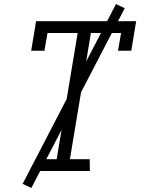

<svg xmlns="http://www.w3.org/2000/svg" viewBox="-20 -839 715 942"><path d="M153 0V-58H258L361 -677H213L198 -590H133L157 -735H648L624 -590H559L574 -677H426L323 -58H420L421 0ZM134 83 91 63 549 -819 592 -799Z"/></svg>

Font: Iosevka Etoile Light
Style: Italic
Weight: 300
Italic angle: -9°
Designer: Belleve Invis
Foundry: Belleve Invis
Version: Version 22.1.2; ttfautohint (v1.8.4)